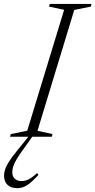

<svg xmlns="http://www.w3.org/2000/svg" viewBox="-76 -695 484 976"><path d="M250 -645 173 -661.5 177 -675H389L385.5 -661.5L301.5 -644.5L114.5 -30L191 -13.5L187 0H-25L-21 -13.5L62.5 -30.5ZM-13.5 180.5Q-13.5 202.5 -0.2 214Q13 225.5 33 225.5Q51 225.5 68.5 217.2Q86 209 112.5 185L119.5 194Q85.5 231 62 246.2Q38.5 261.5 11.5 261.5Q-20 261.5 -37.8 244.5Q-55.5 227.5 -55.5 199Q-55.5 184 -50.5 167.5Q-45.5 151 -31.2 128Q-17 105 10.5 71.5L79.5 -14H98L45 60.5Q21 93 8.5 114.5Q-4 136 -8.8 151.2Q-13.5 166.5 -13.5 180.5Z"/></svg>

Font: Newsreader 24pt Light
Style: Italic
Weight: 300
Italic angle: -17°
Designer: Hugues Gentile
Foundry: Production Type
Version: Version 1.003